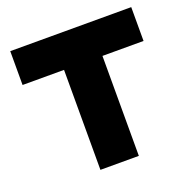

<svg xmlns="http://www.w3.org/2000/svg" viewBox="-125 -822 935 944"><g transform="rotate(-20 343.0 -350.0)"><path d="M243 0V-523H26V-700H659V-523H444V0Z"/></g></svg>

Font: REM ExtraBold
Style: Regular
Weight: 800
Designer: Octavio Pardo
Foundry: Ashler Design
Version: Version 1.005;gftools[0.9.28]